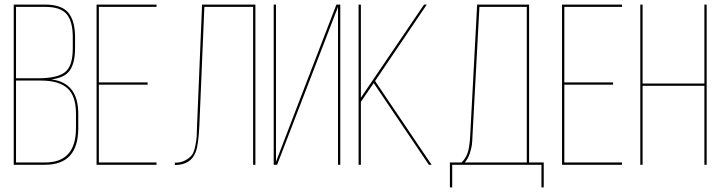

<svg xmlns="http://www.w3.org/2000/svg" viewBox="-20 -720 3148 839"><path d="M40 -700H177Q249 -700 278.5 -664.5Q308 -629 308 -557V-509Q308 -446 285.5 -413Q263 -380 204 -373Q322 -359 322 -223V-160Q322 0 177 0H40ZM50 -378H147Q230 -378 264 -404.5Q298 -431 298 -509V-557Q298 -626 271.5 -658Q245 -690 177 -690H50ZM50 -10H177Q312 -10 312 -160V-223Q312 -301 274.5 -334.5Q237 -368 158 -368H50Z M412 -360H625V-350H412V-10H664V0H402V-700H664V-690H412Z M1086 -690H873L851 -168Q847 -82 834 -53Q813 -1 749 1H744V-9Q772 -9 791 -20Q810 -31 819 -43Q828 -55 833.5 -83Q839 -111 839.5 -123.5Q840 -136 841 -169L863 -700H1096V0H1086Z M1457 -690 1191 0H1176V-700H1186V-13L1291 -287L1450 -700H1467V0H1457Z M1854 0 1613 -357 1557 -275V0H1547V-700H1557V-293L1833 -700H1845L1619 -366L1866 0Z M2356 99H2346V0H1956V99H1946V-10H1997Q2019 -32 2026 -60.5Q2033 -89 2035 -134L2065 -700H2292V-10H2356ZM2075 -690 2045 -133Q2044 -103 2042 -87Q2040 -71 2032.5 -48.5Q2025 -26 2011 -10H2282V-690Z M2446 -360H2659V-350H2446V-10H2698V0H2436V-700H2698V-690H2446Z M3058 -345H2788V0H2778V-700H2788V-355H3058V-700H3068V0H3058Z"/></svg>

Font: Bebas Neue Thin
Style: Regular
Weight: 200
Designer: Ryoichi Tsunekawa
Foundry: Ryoichi Tsunekawa
Version: Version 1.003;PS 001.003;hotconv 1.0.70;makeotf.lib2.5.58329